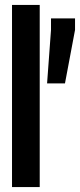

<svg xmlns="http://www.w3.org/2000/svg" viewBox="-20 -763 326 783"><path d="M29 0V-743H142V0ZM172 -423 188 -641V-688H286V-641L245 -423Z"/></svg>

Font: Saira Ultra Condensed ExtraBold
Style: Regular
Weight: 800
Width: 1
Designer: Hector Gatti with collaboration of the Omnibus-Type team
Foundry: Omnibus-Type
Version: Version 1.001; ttfautohint (v1.8)